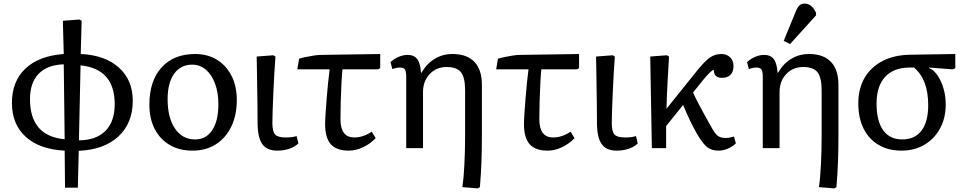

<svg xmlns="http://www.w3.org/2000/svg" viewBox="-20 -820 5349 1063"><path d="M340 219 338 14Q199 7 122.5 -62.5Q46 -132 46 -250Q46 -370 121 -440.5Q196 -511 333 -521L328 -705L420 -712L432 -705L427 -521Q561 -515 638 -446Q715 -377 715 -262Q715 -138 635.5 -64.5Q556 9 416 15L411 219ZM338 -49 333 -464Q242 -461 194 -411.5Q146 -362 146 -271Q146 -67 338 -49ZM417 -43Q513 -44 564 -95.5Q615 -147 615 -243Q615 -439 426 -458Z M1046 14Q973 14 919.5 -17.5Q866 -49 836.5 -106Q807 -163 807 -241Q807 -372 874.5 -446.5Q942 -521 1060 -521Q1130 -521 1181.5 -489Q1233 -457 1262 -400Q1291 -343 1291 -266Q1291 -182 1260.5 -119Q1230 -56 1175 -21Q1120 14 1046 14ZM1060 -48Q1121 -48 1155 -99.5Q1189 -151 1189 -242Q1189 -308 1170.5 -357.5Q1152 -407 1119.5 -434.5Q1087 -462 1044 -462Q980 -462 944 -411.5Q908 -361 908 -271Q908 -168 949 -108Q990 -48 1060 -48Z M1515 14Q1457 14 1431.5 -23Q1406 -60 1406 -143Q1406 -178 1405.5 -228Q1405 -278 1404 -332Q1403 -386 1402.5 -432.5Q1402 -479 1401 -507L1493 -514L1505 -507Q1502 -469 1499 -416Q1496 -363 1493.5 -308Q1491 -253 1489.5 -208Q1488 -163 1488 -140Q1488 -92 1503 -75.5Q1518 -59 1561 -59Q1602 -59 1622 -67L1632 -26Q1613 -7 1582 3.5Q1551 14 1515 14Z M1911 14Q1843 14 1811.5 -21.5Q1780 -57 1780 -133Q1780 -154 1782.5 -191.5Q1785 -229 1788.5 -274Q1792 -319 1796.5 -362Q1801 -405 1805 -436H1626L1636 -495Q1652 -500 1674 -504.5Q1696 -509 1718.5 -512.5Q1741 -516 1755 -516L2085 -521V-443L2073 -436H1876Q1873 -407 1870.5 -359Q1868 -311 1866.5 -257.5Q1865 -204 1865 -160Q1865 -59 1941 -59Q1991 -59 2038 -91L2060 -55Q2029 -23 1989.5 -4.5Q1950 14 1911 14Z M2625 223 2540 216Q2547 170 2551 92.5Q2555 15 2555 -70V-321Q2555 -391 2532 -420Q2509 -449 2453 -449Q2396 -449 2359 -410Q2322 -371 2322 -310V0H2229V-397Q2229 -425 2221.5 -435.5Q2214 -446 2194 -446Q2175 -446 2152 -438L2142 -476Q2161 -494 2186.5 -505Q2212 -516 2236 -516Q2272 -516 2289.5 -493.5Q2307 -471 2311 -418H2314Q2343 -468 2387 -494.5Q2431 -521 2485 -521Q2565 -521 2606.5 -477.5Q2648 -434 2648 -350V-70Q2648 10 2645.5 76Q2643 142 2637 216Z M3012 14Q2944 14 2912.5 -21.5Q2881 -57 2881 -133Q2881 -154 2883.5 -191.5Q2886 -229 2889.5 -274Q2893 -319 2897.5 -362Q2902 -405 2906 -436H2727L2737 -495Q2753 -500 2775 -504.5Q2797 -509 2819.5 -512.5Q2842 -516 2856 -516L3186 -521V-443L3174 -436H2977Q2974 -407 2971.5 -359Q2969 -311 2967.5 -257.5Q2966 -204 2966 -160Q2966 -59 3042 -59Q3092 -59 3139 -91L3161 -55Q3130 -23 3090.5 -4.5Q3051 14 3012 14Z M3394 14Q3336 14 3310.5 -23Q3285 -60 3285 -143Q3285 -178 3284.5 -228Q3284 -278 3283 -332Q3282 -386 3281.5 -432.5Q3281 -479 3280 -507L3372 -514L3384 -507Q3381 -469 3378 -416Q3375 -363 3372.5 -308Q3370 -253 3368.5 -208Q3367 -163 3367 -140Q3367 -92 3382 -75.5Q3397 -59 3440 -59Q3481 -59 3501 -67L3511 -26Q3492 -7 3461 3.5Q3430 14 3394 14Z M3959 14Q3921 14 3897 -4Q3873 -22 3843 -72Q3833 -88 3817 -119Q3801 -150 3786 -183.5Q3771 -217 3762 -239L3668 -122V0H3589L3580 -507L3672 -514L3684 -507Q3680 -433 3676 -366.5Q3672 -300 3670 -218L3842 -432Q3884 -484 3912 -502.5Q3940 -521 3974 -521Q4004 -521 4022.5 -502.5Q4041 -484 4041 -454Q4041 -423 4024.5 -406Q4008 -389 3977 -389Q3932 -389 3932 -433Q3925 -433 3909 -417.5Q3893 -402 3871 -375L3817 -308Q3828 -283 3850 -241Q3872 -199 3918 -117Q3938 -80 3954 -68Q3970 -56 3998 -56Q4018 -56 4044 -64L4054 -26Q4035 -8 4009.5 3Q3984 14 3959 14Z M4599 223 4514 216Q4521 170 4525 92.5Q4529 15 4529 -70V-321Q4529 -391 4506 -420Q4483 -449 4427 -449Q4370 -449 4333 -410Q4296 -371 4296 -310V0H4203V-397Q4203 -425 4195.5 -435.5Q4188 -446 4168 -446Q4149 -446 4126 -438L4116 -476Q4135 -494 4160.5 -505Q4186 -516 4210 -516Q4246 -516 4263.5 -493.5Q4281 -471 4285 -418H4288Q4317 -468 4361 -494.5Q4405 -521 4459 -521Q4539 -521 4580.5 -477.5Q4622 -434 4622 -350V-70Q4622 10 4619.5 76Q4617 142 4611 216ZM4354 -576 4319 -594 4386 -757Q4396 -781 4406.5 -790.5Q4417 -800 4435 -800Q4475 -800 4498 -749V-735Z M4971 14Q4898 14 4844 -18Q4790 -50 4761 -108.5Q4732 -167 4732 -247Q4732 -330 4767 -389.5Q4802 -449 4866.5 -482.5Q4931 -516 5021 -517L5269 -521V-443L5257 -436L5123 -446V-444Q5150 -433 5171 -402Q5192 -371 5204 -329Q5216 -287 5216 -241Q5216 -167 5184.5 -109Q5153 -51 5098 -18.5Q5043 14 4971 14ZM4975 -48Q5045 -48 5082 -97Q5119 -146 5119 -238Q5119 -381 5040 -446H5017Q4928 -446 4880.5 -394.5Q4833 -343 4833 -247Q4833 -150 4869.5 -99Q4906 -48 4975 -48Z"/></svg>

Font: Literata 12pt
Style: Regular
Weight: 400
Designer: Latin by Veronika Burian and Jose Scaglione. Greek by Irene Vlachou. Cyrillic by Vera Evstafieva.
Foundry: TypeTogether
Version: Version 3.002